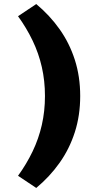

<svg xmlns="http://www.w3.org/2000/svg" viewBox="-20 -736 503 948"><path d="M159 192 69 132Q111 74 141 11.5Q171 -51 186.5 -119Q202 -187 202 -262Q202 -337 186.5 -405Q171 -473 141 -535.5Q111 -598 69 -656L159 -716Q226 -660 274.5 -591.5Q323 -523 349.5 -440.5Q376 -358 376 -262Q376 -166 349.5 -83.5Q323 -1 274.5 67.5Q226 136 159 192Z"/></svg>

Font: REM Medium
Style: Bold
Weight: 700
Version: Version 1.005;gftools[0.9.28]